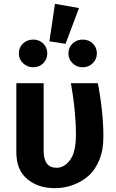

<svg xmlns="http://www.w3.org/2000/svg" viewBox="-20 -963 606 999"><path d="M349 -530H489Q518 -381 518 -250Q518 -182 496 -129Q474 -76 437.5 -45.5Q401 -15 357 0.5Q313 16 265 16Q178 16 121.5 -31.5Q65 -79 65 -171V-530H207V-180Q207 -90 274 -90Q315 -90 345 -131Q375 -172 375 -261Q375 -386 349 -530ZM410 -757Q442 -757 463 -736.5Q484 -716 484 -685Q484 -655 462.5 -634Q441 -613 410 -613Q379 -613 357.5 -634Q336 -655 336 -685Q336 -716 357.5 -736.5Q379 -757 410 -757ZM153 -757Q184 -757 205 -736.5Q226 -716 226 -685Q226 -655 205 -634Q184 -613 153 -613Q122 -613 100 -634Q78 -655 78 -685Q78 -716 99.5 -736.5Q121 -757 153 -757ZM391 -921 321 -735 237 -748 266 -943Z"/></svg>

Font: FiraSans
Style: Regular
Weight: 600
Designer: Carrois Corporate & Edenspiekermann AG
Foundry: Carrois Corporate GbR & Edenspiekermann AG
Version: Version 3.106;PS 003.106;hotconv 1.0.70;makeotf.lib2.5.58329